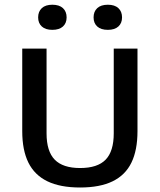

<svg xmlns="http://www.w3.org/2000/svg" viewBox="-20 -806 693 833"><path d="M327.5 7.5Q241 7.5 185.5 -19.5Q130 -46.5 103.2 -100.5Q76.5 -154.5 76.5 -237V-595H182V-227.5Q182 -149.5 217.5 -113.2Q253 -77 327.5 -77Q403 -77 438.2 -113.2Q473.5 -149.5 473.5 -227.5V-595H576.5V-237Q576.5 -154.5 550.2 -100.5Q524 -46.5 468.8 -19.5Q413.5 7.5 327.5 7.5ZM448 -676.5Q418 -676.5 402 -691Q386 -705.5 386 -730.5Q386 -756 402 -770.8Q418 -785.5 448 -785.5Q477.5 -785.5 493.5 -770.8Q509.5 -756 509.5 -730.5Q509.5 -705.5 493.5 -691Q477.5 -676.5 448 -676.5ZM207 -676.5Q177.5 -676.5 161.5 -691Q145.5 -705.5 145.5 -730.5Q145.5 -756 161.5 -770.8Q177.5 -785.5 207 -785.5Q237 -785.5 253 -770.8Q269 -756 269 -730.5Q269 -705.5 253 -691Q237 -676.5 207 -676.5Z"/></svg>

Font: Encode Sans SC Condensed Thin Medium
Style: Regular
Weight: 500
Version: Version 3.002